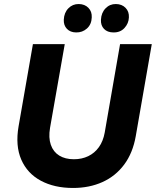

<svg xmlns="http://www.w3.org/2000/svg" viewBox="-20 -919 773 953"><path d="M72.2 -291.8 143.4 -700H301.4L228.4 -284.6Q220 -235.4 232.3 -200.2Q244.6 -165 274.1 -146.8Q303.6 -128.6 346.8 -128.6Q386.2 -128.6 418 -143.9Q449.8 -159.2 470.9 -188.7Q492 -218.2 499.6 -260.2L576 -700H733.4L653.8 -243Q639.2 -159.8 596.5 -102.3Q553.8 -44.8 488.7 -15.4Q423.6 14 342.6 14Q249.8 14 182.7 -22Q115.6 -58 85.6 -126.8Q55.6 -195.6 72.2 -291.8ZM296.6 -821.2Q298.2 -856.2 319.4 -877.8Q340.6 -899.4 371 -899Q400.8 -898.6 418.9 -880Q437 -861.4 435.4 -832.4Q434.2 -797.8 411.5 -777.5Q388.8 -757.2 357.4 -758Q328.8 -758.4 312.1 -775.9Q295.4 -793.4 296.6 -821.2ZM481 -820.6Q482.6 -855.6 503.8 -877.5Q525 -899.4 555.4 -899Q585.2 -898.6 603.3 -880Q621.4 -861.4 619.8 -832.4Q618.6 -802.6 597.7 -779.9Q576.8 -757.2 542.4 -758Q512.6 -758.4 496.2 -775.6Q479.8 -792.8 481 -820.6Z"/></svg>

Font: Fixel Italic Variable Display Thin
Style: Italic
Weight: 100
Italic angle: -10°
Designer: AlfaBravo + MacPaw
Foundry: Kyrylo Tkachov, Marchela Mozhyna, Serhii Makarenko, Maria Weinstein, Zakhar Kryvoshyya
Version: Version 1.210;Glyphs 3.2 (3217)